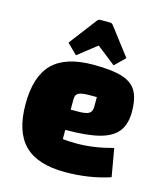

<svg xmlns="http://www.w3.org/2000/svg" viewBox="-111 -816 792 916"><g transform="rotate(15 285.0 -357.5)"><path d="M30 0ZM493 -157 517 -19Q414 15 295 15Q159 15 94.5 -49.5Q30 -114 30 -250Q30 -387 94 -451Q158 -515 295 -515Q387 -515 437 -499.5Q487 -484 508.5 -447.5Q530 -411 530 -345Q530 -284 502 -248Q474 -212 412.5 -196Q351 -180 245 -180V-135Q266 -131 315 -131Q398 -131 493 -157ZM245 -332V-280H281Q320 -280 335 -289Q350 -298 350 -322V-370H314Q275 -370 260 -362Q245 -354 245 -332ZM152 -586 255 -721Q261 -730 271 -730H319Q329 -730 335 -721L438 -586L388 -537L295 -610L202 -537Z"/></g></svg>

Font: Changa Black
Style: Regular
Weight: 900
Designer: Eduardo Rodriguez Tunni
Foundry: Eduardo Rodriguez Tunni
Version: Version 2.001; ttfautohint (v1.5.10-5e6f)